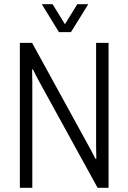

<svg xmlns="http://www.w3.org/2000/svg" viewBox="-20 -889 608 909"><path d="M74 0V-686H132L403 -192Q407 -186 412 -176Q417 -166 422.5 -155.5Q428 -145 432 -137H436Q436 -152 435.5 -168.5Q435 -185 435 -197V-686H494V0H442L166 -502Q161 -511 152 -528.5Q143 -546 136 -560H132Q132 -545 132.5 -527.5Q133 -510 133 -497V0ZM178 -869H229L302 -751H273L346 -869H398L316 -737H259Z"/></svg>

Font: Archivo Condensed ExtraLight
Style: Regular
Weight: 250
Width: 3
Designer: Hector Gatti
Foundry: Omnibus-Type
Version: Version 2.001